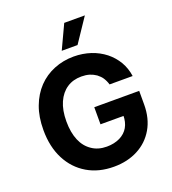

<svg xmlns="http://www.w3.org/2000/svg" viewBox="-168 -1085 1097 1222"><g transform="rotate(-20 380.0 -474.5)"><path d="M701.7 -492.2H545.4Q538.6 -516.6 524.4 -538.6Q512.7 -556.2 491.7 -572.3Q471.2 -586.4 447.8 -593.8Q422.9 -601.1 393.1 -601.1Q336.4 -601.1 295.4 -573.7Q253.4 -545.9 230 -493.2Q206.5 -440.4 206.5 -364.3Q206.5 -289.1 229.5 -234.9Q251.5 -183.1 294.9 -154.3Q336.4 -126 394.5 -126Q444.8 -126 483.9 -145Q522 -164.1 541 -197.3Q560.5 -231.4 560.5 -277.8L591.8 -273.4H404.3V-389.2H708.5V-297.4Q708.5 -202.6 668 -133.3Q627.4 -64 556.6 -27.3Q485.8 9.8 394 9.8Q291 9.8 214.4 -35.6Q136.7 -81.5 93.8 -164.6Q50.3 -248.5 50.3 -362.8Q50.3 -452.6 76.2 -521Q101.6 -589.4 148.4 -638.7Q194.3 -686.5 256.8 -711.9Q319.3 -737.3 390.6 -737.3Q450.7 -737.3 505.9 -719.2Q558.1 -701.7 600.6 -668.5Q641.1 -636.2 668 -591.3Q694.3 -545.9 701.7 -492.2ZM439.5 -797.4H332.5L408.2 -959H547.9Z"/></g></svg>

Font: My Font
Style: Bold
Weight: 500
Designer: Rasmus Andersson
Foundry: rsms
Version: Version 0.001